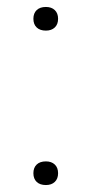

<svg xmlns="http://www.w3.org/2000/svg" viewBox="-20 -523 263 552"><path d="M76 -469Q76 -485 85.5 -494Q95 -503 112 -503Q128 -503 137.5 -494Q147 -485 147 -469Q147 -453 137.5 -444Q128 -435 112 -435Q95 -435 85.5 -444Q76 -453 76 -469ZM76 -25Q76 -41 85.5 -50Q95 -59 112 -59Q128 -59 137.5 -50Q147 -41 147 -25Q147 -9 137.5 0Q128 9 112 9Q95 9 85.5 0Q76 -9 76 -25Z"/></svg>

Font: Taviraj Thin
Style: Regular
Weight: 100
Designer: Katatrad Team
Foundry: CadsonDemak
Version: Version 1.030